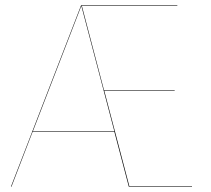

<svg xmlns="http://www.w3.org/2000/svg" viewBox="-20 -700 790 720"><path d="M700 -2V0H463L409 -205H102L23 0H21L284 -680H645V-678H287L370 -362H635V-360H371L465 -2ZM409 -207 285 -678 103 -207Z"/></svg>

Font: FiraGO Two
Style: Regular
Weight: 100
Designer: bBox Type
Foundry: bBox Type GmbH
Version: Version 1.001